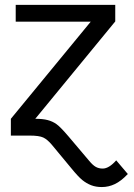

<svg xmlns="http://www.w3.org/2000/svg" viewBox="-20 -548 540 776"><path d="M122.6 -67.9 445.8 -461.4V-528.3H43.5V-460.4H346.7L23.9 -67.9V0H100.1C125.5 0 143.7 2.6 154.8 7.8C165.9 13 177.4 22.8 189.5 37.1L267.6 131.3C286.5 154.5 301.5 170.6 312.7 179.7C324 188.8 335.9 195.8 348.6 200.7C361.3 205.6 375.7 208 391.6 208C409.8 208 427.3 204 444.1 196C460.9 188.1 478.4 174.5 496.6 155.3L449.7 100.1C430.2 122.2 411.9 133.3 395 133.3C384.6 133.3 375.3 131 367.2 126.5C359 121.9 350.3 113.9 340.8 102.5L257.8 4.4C235.7 -21.6 219.2 -38.5 208.5 -46.1C197.8 -53.8 185.8 -59.3 172.6 -62.7C159.4 -66.2 142.7 -67.9 122.6 -67.9Z"/></svg>

Font: Arimo
Style: Regular
Weight: 400
Designer: Steve Matteson
Foundry: Monotype Imaging Inc.
Version: Version 1.32